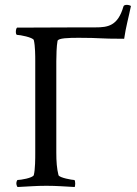

<svg xmlns="http://www.w3.org/2000/svg" viewBox="-20 -751 552 774"><path d="M297.9 -598.6C389.6 -598.6 373 -594.7 480.5 -594.7C487.3 -642.6 499 -682.6 507.8 -726.6C504.9 -729.5 497.1 -731.4 491.2 -731.4C484.4 -731.4 478.5 -729.5 477.5 -724.6C455.1 -646.5 415 -640.6 364.3 -640.6H297.9C233.4 -640.6 48.8 -639.6 48.8 -639.6C45.9 -637.7 43.9 -629.9 43.9 -623C43.9 -615.2 45.9 -610.4 48.8 -610.4C60.5 -610.4 111.3 -600.6 116.2 -589.8C122.1 -566.4 122.1 -522.5 122.1 -505.9V-132.8C122.1 -115.2 122.1 -67.4 116.2 -44.9C111.3 -33.2 62.5 -25.4 50.8 -25.4C48.8 -25.4 45.9 -17.6 45.9 -11.7C45.9 -5.9 48.8 1 50.8 2.9C95.7 1 122.1 -2 167 -2C210 -2 242.2 1 281.2 2.9C282.2 0 283.2 -5.9 283.2 -10.7C283.2 -16.6 282.2 -25.4 279.3 -25.4C271.5 -25.4 219.7 -34.2 215.8 -44.9C209 -71.3 207 -100.6 207 -135.7V-503.9C207 -525.4 208 -566.4 211.9 -585.9C213.9 -597.7 257.8 -598.6 297.9 -598.6Z"/></svg>

Font: Crimson
Style: Roman
Weight: 400
Version: Version 0.2